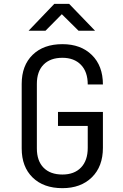

<svg xmlns="http://www.w3.org/2000/svg" viewBox="-20 -970 640 1000"><path d="M305 10Q207 10 150 -45.5Q93 -101 93 -197V-533Q93 -629 150 -684.5Q207 -740 305 -740Q401 -740 458.5 -683.5Q516 -627 516 -530H437Q437 -596 401.5 -632.5Q366 -669 305 -669Q242 -669 207 -633.5Q172 -598 172 -533V-197Q172 -132 207 -96.5Q242 -61 305 -61Q367 -61 402 -97.5Q437 -134 437 -200V-314H282V-387H516V-200Q516 -103 458.5 -46.5Q401 10 305 10ZM129 -810 263 -950H340L475 -810H389L302 -896L217 -810Z"/></svg>

Font: Tiny Light
Style: Regular
Weight: 300
Monospace: yes
Designer: Philipp Nurullin, Konstantin Bulenkov
Foundry: JetBrains
Version: Version 2.251; ttfautohint (v1.8.4.7-5d5b)